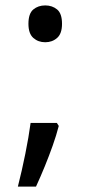

<svg xmlns="http://www.w3.org/2000/svg" viewBox="-20 -570 334 709"><path d="M190 -116 197 -105Q188 -70 174.5 -32Q161 6 145.5 44Q130 82 113 119H46Q61 60 73.5 -2Q86 -64 93 -116ZM147 -414Q121 -414 103 -430Q85 -446 85 -482Q85 -520 103 -535Q121 -550 147 -550Q173 -550 191 -535Q209 -520 209 -482Q209 -446 191 -430Q173 -414 147 -414Z"/></svg>

Font: ltelugu05
Style: Book
Weight: 400
Designer: Jelle Bosma - Monotype Design Team
Foundry: Monotype Imaging Inc.
Version: Version 2.003